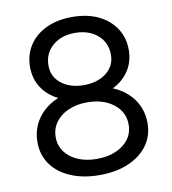

<svg xmlns="http://www.w3.org/2000/svg" viewBox="-81 -783 777 866"><g transform="rotate(-10 307.0 -350.0)"><path d="M306 12Q231 12 174 -12.5Q117 -37 86 -80.5Q55 -124 55 -182Q55 -244 89 -291.5Q123 -339 182 -363Q135 -386 108 -427Q81 -468 81 -522Q81 -578 109 -621Q137 -664 188 -688Q239 -712 306 -712Q375 -712 425.5 -688Q476 -664 504.5 -621Q533 -578 533 -522Q533 -468 506 -427Q479 -386 432 -363Q491 -339 525 -291.5Q559 -244 559 -182Q559 -124 527.5 -80.5Q496 -37 439.5 -12.5Q383 12 306 12ZM306 -62Q380 -62 427 -97.5Q474 -133 474 -190Q474 -248 427 -284.5Q380 -321 306 -321Q258 -321 220.5 -304.5Q183 -288 161.5 -258.5Q140 -229 140 -190Q140 -152 161.5 -123Q183 -94 220.5 -78Q258 -62 306 -62ZM306 -400Q370 -400 410 -431.5Q450 -463 450 -514Q450 -570 410 -604.5Q370 -639 306 -639Q244 -639 204 -604.5Q164 -570 164 -514Q164 -463 204 -431.5Q244 -400 306 -400Z"/></g></svg>

Font: Figtree
Style: Regular
Weight: 400
Designer: Erik Kennedy
Foundry: Erik Kennedy
Version: Version 2.002